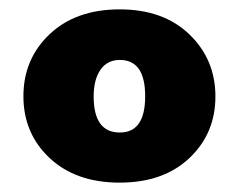

<svg xmlns="http://www.w3.org/2000/svg" viewBox="-20 -730 510 410"><path d="M440 -524Q440 -445 384.5 -392.5Q329 -340 235.5 -340Q142 -340 86 -392.5Q30 -445 30 -524.5Q30 -604 86 -657Q142 -710 235.5 -710Q329 -710 384.5 -656.5Q440 -603 440 -524ZM236 -447Q290 -447 290 -524.5Q290 -602 236 -602Q209 -602 194.5 -581Q180 -560 180 -524Q180 -447 236 -447Z"/></svg>

Font: Rubik One
Style: Regular
Weight: 400
Designer: Hubert and Fischer with Elvire Volk Leonovitch
Foundry: Hubert and Fischer with Elvire Volk Leonovitch
Version: Version 1.001